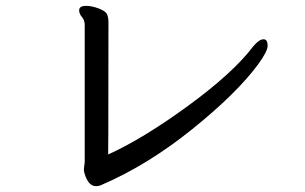

<svg xmlns="http://www.w3.org/2000/svg" viewBox="-20 -651 1040 655"><path d="M307 -16Q283 -16 270 -54Q266 -66 266 -73L269 -98V-566Q269 -582 259.5 -593Q250 -604 250 -616Q250 -631 274 -631Q293 -631 317 -622Q341 -613 345.5 -601.5Q350 -590 350 -575Q350 -253 349.5 -201Q349 -149 349 -124Q470 -179 623 -291Q776 -403 844 -493Q864 -517 879 -517Q893 -517 893 -495Q893 -476 861 -432Q788 -333 636 -210.5Q484 -88 326 -20Q318 -16 307 -16Z"/></svg>

Font: LXGW WenKai Lite Medium
Style: Regular
Weight: 500
Designer: LXGW / Fontworks Inc.
Foundry: LXGW / Fontworks Inc.
Version: Version 1.511; March 25, 2025